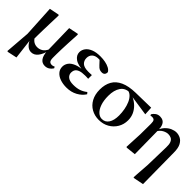

<svg xmlns="http://www.w3.org/2000/svg" viewBox="65 -1349 2361 2361"><g transform="rotate(45 1245.5 -168.0)"><path d="M83.6 209.1 108.8 -112.8 86 -525.4 212.4 -550.4 220.2 -543.7Q217.4 -458.5 215.4 -394.8Q213.4 -331 212.3 -281.3Q211.2 -231.6 210.5 -190.3Q209.9 -148.9 209.9 -108.5L185.6 -84.9L218.4 188.3L92.4 215.4ZM537 16.2Q488.8 16.2 461.3 -21.4Q433.8 -59 429.9 -128.4V-132.1L421.5 -525.4L545.6 -550.4L552.9 -543.7Q547.4 -454.3 544.4 -388.6Q541.4 -323 539.7 -275.1Q537.9 -227.1 537.8 -192Q537.6 -156.9 537.6 -129.6Q537.6 -84 550.9 -68.7Q564.1 -53.4 589.1 -53.4Q601.9 -53.4 611.8 -56.8Q621.7 -60.2 630.3 -64.5L640.9 -45.1Q624.3 -17.8 598 -0.8Q571.7 16.2 537 16.2ZM299.1 16.2Q258.2 16.2 225.6 -16.1Q193 -48.4 174.6 -96.3H171.8L199.5 -148.8Q222.1 -112.1 249 -96.5Q275.8 -80.9 309.2 -80.9Q346.6 -80.9 378.9 -100.7Q411.2 -120.5 434.1 -169.2L445.7 -156.5H442.2Q423.5 -76.9 387.6 -30.4Q351.8 16.2 299.1 16.2Z M912.9 16.2Q851.5 16.2 802.4 -1.2Q753.4 -18.5 724.9 -51.5Q696.4 -84.5 696.4 -130.8Q696.4 -168.4 719 -201.7Q741.6 -235 793.8 -257.1Q846 -279.1 934.4 -283.1V-274.3Q819.6 -278.8 769.1 -315.2Q718.6 -351.5 718.6 -404.7Q718.6 -443.9 742.9 -477.5Q767.2 -511 816.6 -531.5Q866.1 -551.9 941 -551.9Q985 -551.9 1025.7 -543.9Q1066.5 -535.8 1096.9 -519.6Q1127.3 -503.3 1140.7 -479.2Q1142.2 -452.9 1128.8 -437.9Q1115.4 -422.9 1090.1 -422.9Q1068.6 -422.9 1050.6 -429.9Q1032.7 -436.8 1006.2 -466.1L943.2 -533.9L1004.5 -534.8L1026.7 -509.1Q999.5 -511.9 980.4 -513.3Q961.2 -514.7 943.4 -514.7Q891.6 -514.7 861.6 -488.3Q831.6 -461.8 831.6 -416.3Q831.6 -370.3 862.5 -341.3Q893.5 -312.4 966.1 -312.4Q980.8 -312.4 994.7 -312.9Q1008.7 -313.4 1027.4 -314.4V-249.8Q1004.3 -251.6 992.5 -251.6Q980.7 -251.6 971.3 -251.6Q914.7 -251.6 882.6 -239.1Q850.6 -226.7 837.3 -205.6Q824.1 -184.5 824.1 -156.2Q824.1 -117.7 854.4 -92.5Q884.7 -67.3 950.1 -67.3Q1010.3 -67.3 1054 -82.4Q1097.6 -97.5 1135.2 -127.9L1153.3 -106.5Q1120.7 -53.4 1057.5 -18.6Q994.3 16.2 912.9 16.2Z M1475.5 16.2Q1403.9 16.2 1346.1 -16.3Q1288.3 -48.7 1254.8 -110.2Q1221.2 -171.8 1221.2 -257.1Q1221.2 -344.6 1256.4 -407.2Q1291.5 -469.7 1367 -504.3Q1442.4 -538.9 1563.5 -541.4L1826.6 -546.6L1832.7 -437.5L1544.8 -480.3L1517.9 -493.5Q1430.8 -494 1390.4 -434.2Q1349.9 -374.4 1349.9 -277.8Q1349.9 -194.4 1370.4 -136.5Q1390.8 -78.6 1424 -48.6Q1457.1 -18.7 1495.2 -18.7Q1552.3 -18.7 1584 -66.6Q1615.7 -114.5 1615.7 -199.6Q1615.7 -251.2 1606.1 -302.6Q1596.6 -354.1 1577.8 -396.8Q1559 -439.5 1530.4 -466.3Q1501.8 -493.2 1464.2 -495.5L1485.9 -504.5Q1531.2 -496.4 1575.6 -475.4Q1620 -454.4 1656.1 -420.2Q1692.3 -385.9 1714.4 -339.8Q1736.4 -293.6 1736.4 -235.7Q1736.4 -165.4 1702.5 -108.2Q1668.5 -51.1 1609.8 -17.5Q1551.1 16.2 1475.5 16.2Z M1952.4 7.1 1963.3 -218.7 1964.9 -404.9Q1964.9 -445.6 1953.7 -460.1Q1942.6 -474.5 1917.5 -474.5Q1910.2 -474.5 1903.3 -474Q1896.4 -473.5 1888.2 -471.5L1881.9 -487.3Q1896 -511.7 1920.9 -529.9Q1945.8 -548.2 1980.5 -548.2Q2011 -548.2 2033.9 -535.2Q2056.7 -522.3 2069.7 -492.8Q2082.7 -463.3 2083.5 -411.7V-407.7L2088.7 0L1960.7 13.6ZM2278.4 209.7 2294.4 -18.9 2302.2 -332.9Q2303.9 -384.8 2291.9 -413.9Q2280 -442.9 2257.5 -454.5Q2235 -466.1 2205.6 -466.1Q2173 -466.1 2136.5 -446.4Q2099.9 -426.7 2075.6 -384.4L2064.8 -393.2H2067.6Q2086.9 -448.5 2119.7 -483.7Q2152.6 -518.8 2190.6 -535.4Q2228.7 -551.9 2262.6 -551.9Q2298.4 -551.9 2333.2 -534.6Q2368 -517.2 2391.2 -474Q2414.3 -430.9 2414.3 -352.9L2420 189.3L2287.4 215.7Z"/></g></svg>

Font: Noto Serif HK ExtraLight
Style: Regular
Weight: 200
Designer: Ryoko NISHIZUKA 西塚涼子 (kana & ideographs); Frank Grießhammer (Latin, Greek & Cyrillic); Wenlong ZHANG 张文龙 (bopomofo); San
Foundry: Adobe
Version: Version 2.002-H1;hotconv 1.1.0;makeotfexe 2.6.0